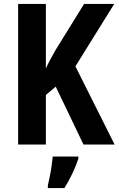

<svg xmlns="http://www.w3.org/2000/svg" viewBox="-20 -734 602 975"><path d="M562 0H404L263 -294L213 -252V0H72V-714H213V-386Q221 -405 233.5 -428Q246 -451 261 -478L407 -714H560L363 -397ZM378 72Q366 108 347.5 147Q329 186 307 221H223V208Q227 190 232.5 163.5Q238 137 242 109Q246 81 248 61H378Z"/></svg>

Font: Noto Sans Thai Cond
Style: Bold
Weight: 700
Width: 3
Designer: Monotype Design Team
Foundry: Monotype Imaging Inc.
Version: Version 2.002; ttfautohint (v1.8.4.7-5d5b)